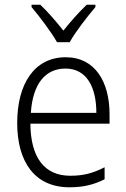

<svg xmlns="http://www.w3.org/2000/svg" viewBox="-20 -785 536 815"><path d="M222 -606H276C300 -650 351 -715 385 -755V-765H348C313 -731 280 -694 249 -655C219 -693 183 -735 151 -765H114V-755C147 -716 197 -650 222 -606ZM259 -542C126 -542 53 -429 53 -263C53 -97 128 10 275 10C334 10 378 -1 424 -24V-75C373 -49 333 -39 278 -39C169 -39 110 -116 109 -260H445V-300C445 -437 384 -542 259 -542ZM258 -494C348 -494 389 -415 389 -306H111C119 -430 173 -494 258 -494Z"/></svg>

Font: Noto Sans Devanagari SemiCondensed Light
Style: Regular
Weight: 300
Width: 4
Designer: Jelle Bosma - Monotype Design Team
Foundry: Monotype Imaging Inc.
Version: Version 2.004